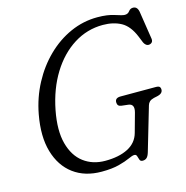

<svg xmlns="http://www.w3.org/2000/svg" viewBox="-107 -816 906 933"><g transform="rotate(-15 346.0 -349.0)"><path d="M464 -714Q515.5 -714 550.2 -702.2Q585 -690.5 597 -690.5Q612.5 -690.5 621 -702.2Q629.5 -714 643.5 -714Q667 -714 671 -681L692 -545Q693.5 -532.5 687.2 -526.5Q681 -520.5 672 -520Q663.5 -519.5 656.8 -525.5Q650 -531.5 647 -539L634 -571Q610.5 -628.5 571.8 -649.8Q533 -671 480 -671Q401 -671 333.8 -628.8Q266.5 -586.5 219 -509.8Q171.5 -433 151.5 -330.5Q132.5 -232 150.5 -165Q168.5 -98 213.8 -64Q259 -30 322 -30Q391 -30 436.2 -53.2Q481.5 -76.5 494.5 -123.5L521 -219Q532.5 -261 499.5 -264.5L465 -268.5Q446 -271 446 -291Q446 -313 474 -313H651Q665.5 -313 670.2 -307.8Q675 -302.5 674.5 -292Q673 -274 647 -268L628.5 -264Q614 -260.5 606.5 -253.5Q599 -246.5 596 -236L531.5 -16.5Q526 2 518 9.2Q510 16.5 497.5 16.5Q486 16.5 482.8 7.2Q479.5 -2 476.8 -11.5Q474 -21 464.5 -21Q454.5 -21 434.2 -11.5Q414 -2 379.2 7.2Q344.5 16.5 291.5 16.5Q207.5 16.5 150.2 -26Q93 -68.5 70.2 -146.8Q47.5 -225 67.5 -332.5Q82.5 -413 119.5 -482.5Q156.5 -552 209.8 -604Q263 -656 328 -685Q393 -714 464 -714Z"/></g></svg>

Font: Fraunces 9pt S100 Light
Style: Italic
Weight: 300
Italic angle: -16°
Version: Version 1.000; ttfautohint (v1.8.3)